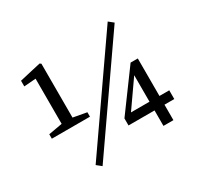

<svg xmlns="http://www.w3.org/2000/svg" viewBox="-143 -865 1147 1086"><g transform="rotate(-30 430.5 -322.0)"><path d="M238 25 207 0 672 -669 703 -644ZM80 -624 219 -656 228 -650V-298L316 -282V-253H67V-282L157 -298V-593L80 -587ZM480 -101V-147L668 -403H715V-158H779V-101H715V0H650V-101ZM529 -158H650V-331Z"/></g></svg>

Font: Source Serif Pro
Style: Regular
Weight: 400
Designer: Frank Grießhammer
Foundry: Adobe Systems Incorporated
Version: Version 3.001;hotconv 1.0.111;makeotfexe 2.5.65597